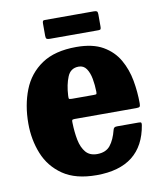

<svg xmlns="http://www.w3.org/2000/svg" viewBox="-79 -738 693 821"><g transform="rotate(-10 267.5 -328.0)"><path d="M25 -250Q25 -330 50.5 -395.2Q76 -460.5 133 -499Q190 -537.5 283.5 -537.5Q354.5 -537.5 398.8 -512Q443 -486.5 467 -444.5Q491 -402.5 500 -352.5Q509 -302.5 509 -253Q509 -242 506 -238.8Q503 -235.5 491.5 -235.5H224Q214 -235.5 212.5 -232.5Q211 -229.5 211.5 -220.5Q212.5 -179.5 219.2 -145.8Q226 -112 243.2 -91.5Q260.5 -71 292.5 -71Q330.5 -71 349.8 -95Q369 -119 379.5 -161Q381 -167 384.5 -170Q388 -173 396.5 -173H489Q499 -173 501 -170.8Q503 -168.5 502 -160.5Q473 17.5 275 17.5Q184 17.5 129 -20.2Q74 -58 49.5 -119Q25 -180 25 -250ZM227 -322.5H321.5Q331.5 -322.5 333.2 -324Q335 -325.5 335 -334.5Q334.5 -363.5 329.5 -390.8Q324.5 -418 312.5 -435.5Q300.5 -453 279 -453Q243.5 -453 229.8 -419.2Q216 -385.5 213.5 -339Q213 -329 214 -325.8Q215 -322.5 227 -322.5ZM161 -607.5V-661Q161 -668 162.8 -671.2Q164.5 -674.5 171 -674.5H384Q393.5 -674.5 397.2 -671.8Q401 -669 401 -659V-606.5Q401 -599 399.5 -595.2Q398 -591.5 390 -591.5H178.5Q169 -591.5 165 -594.2Q161 -597 161 -607.5Z"/></g></svg>

Font: Besley* Narrow Heavy
Style: Regular
Weight: 800
Width: 4
Designer: Owen Earl
Foundry: indestructible type*
Version: Version 3.000; ttfautohint (v1.8.3)